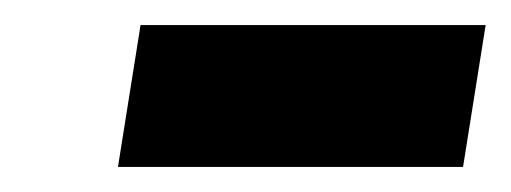

<svg xmlns="http://www.w3.org/2000/svg" viewBox="-20 -381 407 153"><path d="M74 -248H349L367 -361H92Z"/></svg>

Font: Asimov Pro
Style: BdObl
Weight: 700
Designer: Google
Version: Version 2.000980; 2014